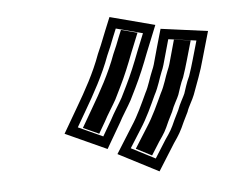

<svg xmlns="http://www.w3.org/2000/svg" viewBox="-38 -757 579 487"><g transform="rotate(-5 251.5 -513.5)"><path d="M349.6 -313 392.3 -381C405.7 -400.2 411.4 -409.6 421.6 -433L433.4 -457C437.8 -470.6 448.2 -486.1 453 -499C463.5 -528.2 474.9 -555.9 483 -587L503.1 -657L383.6 -673C375.1 -643.3 366.6 -614.1 358.5 -584C357.1 -579.3 355.4 -574.7 353.3 -570C345.9 -553 339.9 -530 331.6 -515C318.4 -486.8 306 -458.7 289.7 -434L247 -366ZM223.3 -381 260.5 -445C267.2 -458.6 284.2 -484.3 292 -499L306.8 -529C320.7 -557.3 332.2 -585.5 343.4 -615L371.3 -684L257.1 -714C247.8 -691 238.2 -668.4 229.2 -645L219.7 -623C203 -576.5 178.3 -532.6 155.1 -493L117.9 -429ZM342.9 -346.4 282 -377.8 310.5 -423C329.1 -451.6 341.8 -480.7 353.9 -506.8C364.8 -526.8 370.5 -549.7 376.3 -563.3C378.8 -568.9 380.8 -574.2 382.8 -580.9C388.8 -602.9 395.1 -625.2 400.8 -645L471.7 -635.5L458.6 -589.8C455.2 -576.6 449.8 -560.9 445.4 -547.3C437.3 -530.5 433.1 -514.5 429.4 -504.1C426.8 -497.3 416.1 -479.9 410.1 -463.2L398.8 -440.3C388.8 -417.3 385.1 -411.4 371.8 -392.3ZM215.2 -413.8 152.8 -442.3 176.5 -483.2C199.6 -522.6 225.9 -569.7 243.1 -617.2L252.5 -638.9C258.6 -654.9 264.2 -668.4 270.5 -683.6L338.2 -665.8L320 -620.7C308.6 -590.9 297.7 -564.1 284.3 -536.9L269.8 -507.4C262.7 -494.3 247 -470.5 238.5 -453.8ZM334.3 -354.9 355.4 -388.5C369.5 -408.7 372.5 -413.5 383 -437.7L394.5 -460.9C399.9 -476.6 410.6 -493.3 413.9 -502.2C417.8 -513.1 422.6 -530.6 429.8 -545.1C434.3 -558.8 439.8 -575 443.4 -588.8L457.2 -637.1L415 -642.7C409.3 -622.8 403.7 -602.9 398.1 -582C396.3 -576.1 394.4 -571 392 -565.7C385.6 -550.7 380.5 -529.4 369.8 -509.6C357.4 -483.1 344.7 -454 326.9 -426.7L294.6 -375.4ZM205.5 -421.5 222.5 -450.8C230.4 -466.4 246.6 -491 253.8 -504.4L268.4 -534.1C282 -561.6 293.1 -588.9 304.4 -618.6L324.5 -668.2L283.3 -679C278.1 -666.4 273.2 -654.5 268.1 -641.1L258.7 -619.3C241.7 -572.2 215.8 -526 192.7 -486.6L165.5 -439.7Z"/></g></svg>

Font: Tape
Style: Regular
Weight: 500
Foundry: Cannot Into Space Fonts
Version: Version 0.97